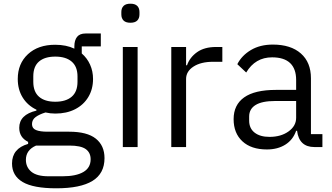

<svg xmlns="http://www.w3.org/2000/svg" viewBox="-20 -795 1796 1038"><path d="M45 89Q45 8 132 -17V-28Q84 -52 84 -104Q84 -175 177 -197V-202Q129 -225 102.5 -268Q76 -311 76 -368Q76 -451 131 -502Q186 -553 278 -553Q338 -553 382 -532V-544Q382 -577 396.5 -595.5Q411 -614 443 -614H525V-544H422V-506Q451 -481 467 -445.5Q483 -410 483 -368Q483 -313 457.5 -270.5Q432 -228 386 -204.5Q340 -181 279 -181Q252 -181 226 -187Q193 -177 173 -162.5Q153 -148 153 -124Q153 -101 174.5 -92Q196 -83 237 -83H354Q451 -83 498 -45.5Q545 -8 545 60Q545 143 480 183Q415 223 284 223Q160 223 102.5 189Q45 155 45 89ZM399 -353V-382Q399 -435 367.5 -462Q336 -489 279 -489Q222 -489 191 -462.5Q160 -436 160 -382V-353Q160 -299 191 -272Q222 -245 279 -245Q336 -245 367.5 -272Q399 -299 399 -353ZM318 158Q391 158 430.5 135Q470 112 470 66Q470 30 443.5 11Q417 -8 355 -8H175Q120 16 120 69Q120 109 149.5 133.5Q179 158 242 158Z M636 -717V-730Q636 -751 648 -763Q660 -775 685 -775Q710 -775 722 -763Q734 -751 734 -730V-717Q734 -696 722 -684Q710 -672 685 -672Q660 -672 648 -684Q636 -696 636 -717ZM724 0H644V-541H724Z M906 0V-541H986V-442H991Q1006 -485 1045.5 -513Q1085 -541 1148 -541H1182V-461H1132Q1066 -461 1026 -435Q986 -409 986 -368V0Z M1243 -151Q1243 -228 1300 -268.5Q1357 -309 1472 -309H1581V-363Q1581 -423 1548.5 -454Q1516 -485 1451 -485Q1360 -485 1311 -403L1263 -448Q1287 -495 1336.5 -524.5Q1386 -554 1455 -554Q1552 -554 1606.5 -506Q1661 -458 1661 -372V-70H1723V0H1680Q1597 0 1586 -88H1581Q1564 -39 1522.5 -13Q1481 13 1423 13Q1338 13 1290.5 -31Q1243 -75 1243 -151ZM1581 -158V-249H1468Q1397 -249 1362 -227.5Q1327 -206 1327 -165V-143Q1327 -101 1356.5 -78Q1386 -55 1437 -55Q1499 -55 1540 -84.5Q1581 -114 1581 -158Z"/></svg>

Font: IBM Plex Sans JP
Style: Regular
Weight: 400
Designer: Mike Abbink; Paul van der Laan; Pieter van Rosmalen; Wujin Sim; Yejin Wi; Jinhee Kim; Boomi Park; Yona Kim; Kichan Ma
Foundry: Sandoll Inc.
Version: Version 1.000